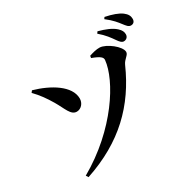

<svg xmlns="http://www.w3.org/2000/svg" viewBox="-191 -1072 1381 1352"><g transform="rotate(-30 500.0 -395.5)"><path d="M144.3 46.6 156.2 65.2C468.6 -39.2 657.4 -226.1 774.5 -490.9C791.2 -528.5 826.9 -540.7 826.9 -566.2C826.9 -611.8 732.8 -683.8 680.2 -686.2C654.1 -687.6 617.4 -677.4 593.4 -669.2L590.7 -652.2C655.7 -628.4 671.4 -611.9 669.2 -590.9C654.4 -435.5 472.6 -140.5 144.3 46.6ZM316.3 -375.1C350.9 -375.3 380 -407 379.8 -446.2C378.9 -549.3 248.2 -626.4 116.9 -663.8L105.4 -649.1C146.9 -606.3 177.8 -563.7 211.3 -507.3C252.6 -437.6 267.8 -374.8 316.3 -375.1ZM850.4 -638.4C871.9 -638.4 886.9 -654.2 886.9 -675C886.9 -694.6 879.6 -711.6 857.9 -731.2C826.9 -759.5 779.8 -777.7 723.9 -792.9L714.3 -779C761.4 -739.3 785.8 -703.8 804.9 -676.6C821 -652.8 833.9 -638.4 850.4 -638.4ZM949.8 -710.1C970.8 -710.1 982.9 -723.7 982.9 -745.2C982.9 -768.1 973.4 -787.6 947.6 -807.2C919.8 -828 874.3 -844.3 817.2 -855.8L808.4 -842.7C860.8 -802.5 881.7 -773.9 899.9 -750.6C919 -725.9 930.4 -710.1 949.8 -710.1Z"/></g></svg>

Font: Source Han Serif TW VF
Style: Regular
Weight: 250
Designer: Ryoko NISHIZUKA 西塚涼子 (kana & ideographs); Frank Grießhammer (Latin, Greek & Cyrillic); Wenlong ZHANG 张文龙 (bopomofo); San
Foundry: Adobe
Version: Version 2.002;hotconv 1.1.0;makeotfexe 2.6.0